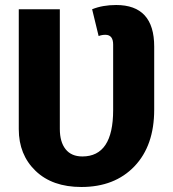

<svg xmlns="http://www.w3.org/2000/svg" viewBox="-20 -730 691 767"><path d="M444 -710Q596 -710 596 -544V-292Q596 -148 517 -65.5Q438 17 305 17Q189 17 122 -47.5Q55 -112 55 -214V-693H219V-215Q219 -163 242 -134Q265 -105 309 -105Q432 -105 432 -290V-552Q432 -591 401 -591Q387 -591 374 -586L348 -693Q390 -710 444 -710Z"/></svg>

Font: Fira Sans
Style: Bold
Weight: 700
Designer: bBox Type GmbH & Carrois Corporate GbR & Edenspiekermann AG
Foundry: bBox Type GmbH & Carrois Corporate GbR & Edenspiekermann AG
Version: Version 4.301;PS 004.301;hotconv 1.0.88;makeotf.lib2.5.64775